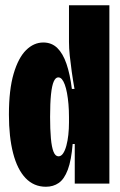

<svg xmlns="http://www.w3.org/2000/svg" viewBox="-20 -700 456 732"><path d="M155 12Q109 12 77.5 -21Q46 -54 30 -116Q14 -178 14 -263Q14 -358 32 -419Q50 -480 79.5 -509Q109 -538 145 -538Q177 -538 198.5 -517Q220 -496 233.5 -456.5Q247 -417 254 -361H264Q258 -395 253.5 -427Q249 -459 246 -487.5Q243 -516 243 -540V-680H397V-248V0H265V-151H257Q252 -89 238.5 -53Q225 -17 204 -2.5Q183 12 155 12ZM203 -104Q213 -104 220.5 -115Q228 -126 233 -144.5Q238 -163 240.5 -186Q243 -209 243 -233V-254Q243 -280 241 -303Q239 -326 235.5 -345Q232 -364 227 -377.5Q222 -391 216 -398Q210 -405 202 -405Q192 -405 185 -389.5Q178 -374 174.5 -340.5Q171 -307 171 -254Q171 -207 174 -173Q177 -139 184 -121.5Q191 -104 203 -104Z"/></svg>

Font: Bricolage Grotesque 96pt ExtraBold Condensed
Style: Regular
Weight: 800
Width: 3
Version: Version 1.001;gftools[0.9.33.dev8+g029e19f]